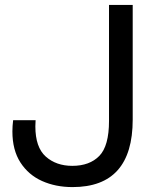

<svg xmlns="http://www.w3.org/2000/svg" viewBox="-20 -747 640 782"><path d="M30.5 -211.5Q30.5 -233.5 33.5 -257.5H125Q124 -239.5 124 -232.5Q124 -147 166.5 -109.2Q209 -71.5 274.5 -71.5Q345 -71.5 384.5 -112Q424 -152.5 424 -254.5V-727H520.5V-260Q520.5 15 275.5 15Q206.5 15 151.2 -9.8Q96 -34.5 63.2 -85.2Q30.5 -136 30.5 -211.5Z"/></svg>

Font: SplineSansMono30
Style: Regular
Weight: 400
Designer: Eben Sorkin, Mirko Velimirovic
Foundry: Sorkin Type
Version: Version 1.000